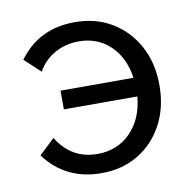

<svg xmlns="http://www.w3.org/2000/svg" viewBox="-65 -574 666 656"><g transform="rotate(-10 268.5 -246.0)"><path d="M237 16Q112 16 41 -80L95 -131Q144 -51 234 -51Q304 -51 349.5 -97.5Q395 -144 402 -221H147V-286H400Q390 -357 346 -399Q302 -441 237 -441Q191 -441 153.5 -420Q116 -399 95 -361L40 -412Q110 -508 235 -508Q308 -508 363.5 -474.5Q419 -441 451 -382Q483 -323 483 -246Q483 -169 451.5 -110Q420 -51 364.5 -17.5Q309 16 237 16Z"/></g></svg>

Font: Wix Madefor Text
Style: Regular
Weight: 400
Designer: Dalton Maag Ltd
Foundry: Dalton Maag Ltd
Version: Version 3.100